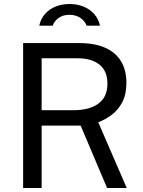

<svg xmlns="http://www.w3.org/2000/svg" viewBox="-20 -938 716 958"><path d="M612.4 0H514.3L382.4 -311.3H187.8V0H95.4V-723H375.5Q453.7 -723 506.1 -699.2Q558.4 -675.4 584.6 -631.2Q610.7 -587 610.7 -525.4Q610.7 -466.7 589.9 -427.6Q569.1 -388.5 536.9 -364.7Q504.8 -340.9 470.3 -327.9ZM345.6 -388.1Q427.1 -388.1 471.5 -421.4Q516 -454.6 516 -520.2Q516 -583.9 476.3 -615.6Q436.7 -647.2 367.3 -647.2H187.8V-388.1ZM478.9 -809.8Q471.4 -843.8 450 -868Q428.6 -892.2 396.9 -905.1Q365.2 -918 326.5 -918Q289.9 -918 258.3 -905.6Q226.7 -893.2 205.1 -869Q183.5 -844.8 175.8 -809.8H242.9Q251.2 -833.6 273 -848.9Q294.8 -864.1 326.5 -864.1Q358 -864.1 380.8 -848.9Q403.5 -833.6 412.3 -809.8Z"/></svg>

Font: Public Sans Thin
Style: Regular
Weight: 100
Designer: The Public Sans project authors (U.S. Web Design System). Libre Franklin designed by Pablo Impallari and Rodrigo Fuenzal
Version: Version 1.008